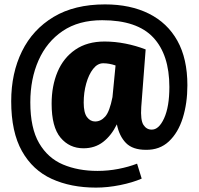

<svg xmlns="http://www.w3.org/2000/svg" viewBox="-20 -730 904 874"><path d="M417 124Q303 124 216 84.5Q129 45 80 -42Q31 -129 31 -269Q31 -397 80 -496.5Q129 -596 224 -653Q319 -710 458 -710Q573 -710 657.5 -668Q742 -626 787.5 -544.5Q833 -463 833 -342Q833 -260 812 -193Q791 -126 749 -86.5Q707 -47 644 -48Q584 -48 553.5 -79Q523 -110 512 -164Q487 -113 449.5 -84Q412 -55 360 -55Q296 -55 255.5 -103.5Q215 -152 215 -258Q215 -339 242 -403Q269 -467 323 -504Q377 -541 456 -541Q503 -541 551 -531.5Q599 -522 643 -505L623 -243Q619 -183 633 -161.5Q647 -140 670 -140Q703 -139 727 -191.5Q751 -244 751 -334Q751 -481 677.5 -559.5Q604 -638 445 -638Q338 -638 265.5 -589Q193 -540 155.5 -455.5Q118 -371 118 -264Q118 -147 158 -78.5Q198 -10 267 19Q336 48 424 48Q472 48 518.5 39Q565 30 604 15L625 83Q584 101 527 112.5Q470 124 417 124ZM413 -177Q439 -177 459 -199.5Q479 -222 492 -288L506 -432Q477 -442 450 -442Q424 -442 404 -416.5Q384 -391 372.5 -350Q361 -309 361 -263Q361 -217 376 -197Q391 -177 413 -177Z"/></svg>

Font: Georama
Style: Bold
Weight: 700
Designer: Jean-Baptiste Levee
Foundry: Production Type
Version: Version 1.000